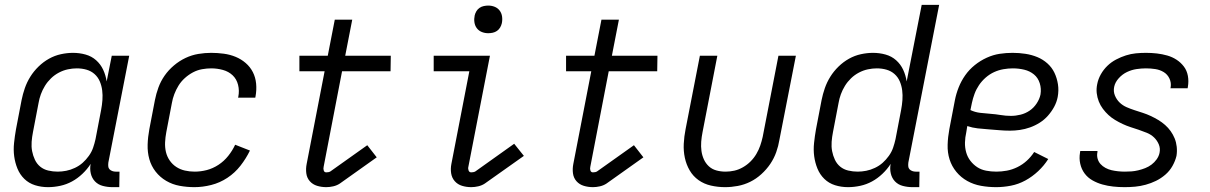

<svg xmlns="http://www.w3.org/2000/svg" viewBox="-20 -760 4990 792"><path d="M178 12Q150 12 124.5 4Q99 -4 80.5 -22Q62 -40 52 -64.5Q42 -89 38.5 -115.5Q35 -142 38 -170.5Q41 -199 46 -227L69 -347Q74 -372 82.5 -396.5Q91 -421 105 -443.5Q119 -466 139 -485.5Q159 -505 182.5 -518Q206 -531 231.5 -536.5Q257 -542 281 -542Q308 -542 333 -535Q358 -528 376.5 -511.5Q395 -495 405.5 -472.5Q416 -450 420 -424L441 -530H513L427 -90Q426 -82 426.5 -74.5Q427 -67 431.5 -62Q436 -57 443 -54.5Q450 -52 457 -52H473L472 12H444Q424 12 404.5 7Q385 2 372 -11.5Q359 -25 354.5 -44.5Q350 -64 354 -84Q340 -62 320 -43Q300 -24 277 -11.5Q254 1 228.5 6.5Q203 12 178 12ZM218 -52Q235 -52 253 -55.5Q271 -59 289 -67.5Q307 -76 321 -88.5Q335 -101 346.5 -117Q358 -133 364 -150.5Q370 -168 374 -186L397 -306Q401 -327 402.5 -347.5Q404 -368 401.5 -387.5Q399 -407 391.5 -424.5Q384 -442 370 -454.5Q356 -467 337 -472.5Q318 -478 297 -478Q279 -478 260 -474Q241 -470 223 -460.5Q205 -451 190.5 -437Q176 -423 165.5 -406Q155 -389 148.5 -371Q142 -353 139 -335L116 -215Q112 -195 110.5 -175Q109 -155 112.5 -136.5Q116 -118 124 -101Q132 -84 146 -72.5Q160 -61 179 -56.5Q198 -52 218 -52Z M782 12Q751 12 721 6.5Q691 1 665.5 -14Q640 -29 622 -52Q604 -75 596 -103.5Q588 -132 589 -163.5Q590 -195 596 -227L619 -347Q624 -373 633.5 -399Q643 -425 659 -448Q675 -471 697.5 -490Q720 -509 745.5 -521Q771 -533 798 -537.5Q825 -542 851 -542Q877 -542 903 -538.5Q929 -535 952 -525.5Q975 -516 993.5 -500Q1012 -484 1023 -462.5Q1034 -441 1036.5 -415Q1039 -389 1034 -362L1033 -357H962L963 -361Q968 -386 962 -410Q956 -434 939.5 -449.5Q923 -465 899.5 -471.5Q876 -478 851 -478Q833 -478 813.5 -474.5Q794 -471 776 -461.5Q758 -452 742.5 -438Q727 -424 716.5 -407Q706 -390 699 -371.5Q692 -353 689 -335L666 -215Q662 -194 661 -173Q660 -152 664.5 -133Q669 -114 680 -98Q691 -82 707 -71.5Q723 -61 742.5 -56.5Q762 -52 783 -52Q808 -52 833 -58.5Q858 -65 881 -80Q904 -95 921.5 -117Q939 -139 950 -163L1011 -139Q995 -106 972 -76.5Q949 -47 918 -26.5Q887 -6 851.5 3Q816 12 782 12Z M1326 12Q1306 12 1288 6.5Q1270 1 1258 -12.5Q1246 -26 1243.5 -45Q1241 -64 1245 -84L1319 -466H1215V-530H1332L1361 -679H1433L1404 -530H1592L1591 -466H1391L1315 -72Q1313 -64 1315.5 -56.5Q1318 -49 1326 -49Q1331 -49 1335.5 -50Q1340 -51 1343 -53L1495 -161L1534 -111L1382 -3Q1370 5 1355 8.5Q1340 12 1326 12Z M1924 12Q1904 12 1886 6.5Q1868 1 1856 -12.5Q1844 -26 1841 -45Q1838 -64 1842 -84L1916 -466H1769V-530H2001L1912 -72Q1910 -64 1913 -56.5Q1916 -49 1924 -49Q1928 -49 1933 -50Q1938 -51 1941 -53L2101 -167L2141 -117L1980 -3Q1968 5 1953 8.5Q1938 12 1924 12ZM1994 -623Q1980 -623 1967.5 -628Q1955 -633 1947 -643.5Q1939 -654 1937 -668Q1935 -682 1938 -696Q1940 -705 1945 -713.5Q1950 -722 1958 -727.5Q1966 -733 1975.5 -735Q1985 -737 1994 -737Q2008 -737 2020.5 -732Q2033 -727 2041 -716.5Q2049 -706 2051 -692Q2053 -678 2050 -664Q2048 -655 2043 -646.5Q2038 -638 2030 -632.5Q2022 -627 2012.5 -625Q2003 -623 1994 -623Z M2426 12Q2406 12 2388 6.5Q2370 1 2358 -12.5Q2346 -26 2343.5 -45Q2341 -64 2345 -84L2419 -466H2315V-530H2432L2461 -679H2533L2504 -530H2692L2691 -466H2491L2415 -72Q2413 -64 2415.5 -56.5Q2418 -49 2426 -49Q2431 -49 2435.5 -50Q2440 -51 2443 -53L2595 -161L2634 -111L2482 -3Q2470 5 2455 8.5Q2440 12 2426 12Z M2971 12Q2941 12 2912.5 5.5Q2884 -1 2861.5 -17Q2839 -33 2825 -57Q2811 -81 2805 -109Q2799 -137 2800.5 -167Q2802 -197 2808 -227L2867 -530H2939L2878 -215Q2874 -195 2872.5 -175.5Q2871 -156 2873.5 -137.5Q2876 -119 2883.5 -102.5Q2891 -86 2904 -74Q2917 -62 2935 -57Q2953 -52 2973 -52Q2991 -52 3009 -56Q3027 -60 3044.5 -70Q3062 -80 3076 -94Q3090 -108 3100 -125Q3110 -142 3116 -159.5Q3122 -177 3126 -195L3191 -530H3263L3195 -183Q3191 -158 3182 -132.5Q3173 -107 3157.5 -84Q3142 -61 3120.5 -41.5Q3099 -22 3074.5 -10Q3050 2 3023.5 7Q2997 12 2971 12Z M3478 12Q3450 12 3424.5 4Q3399 -4 3380.5 -22Q3362 -40 3352 -64.5Q3342 -89 3338.5 -115.5Q3335 -142 3338 -170.5Q3341 -199 3346 -227L3369 -347Q3374 -372 3382.5 -396.5Q3391 -421 3405 -443.5Q3419 -466 3439 -485.5Q3459 -505 3482.5 -518Q3506 -531 3531.5 -536.5Q3557 -542 3581 -542Q3608 -542 3633 -535Q3658 -528 3676.5 -511.5Q3695 -495 3705.5 -472.5Q3716 -450 3720 -424L3782 -740H3854L3727 -90Q3726 -82 3726.5 -74.5Q3727 -67 3731.5 -62Q3736 -57 3743 -54.5Q3750 -52 3757 -52H3773L3772 12H3744Q3724 12 3704.5 7Q3685 2 3672 -11.5Q3659 -25 3654.5 -44.5Q3650 -64 3654 -84Q3640 -62 3620 -43Q3600 -24 3577 -11.5Q3554 1 3528.5 6.5Q3503 12 3478 12ZM3518 -52Q3535 -52 3553 -55.5Q3571 -59 3589 -67.5Q3607 -76 3621 -88.5Q3635 -101 3646.5 -117Q3658 -133 3664 -150.5Q3670 -168 3674 -186L3697 -306Q3701 -327 3702.5 -347.5Q3704 -368 3701.5 -387.5Q3699 -407 3691.5 -424.5Q3684 -442 3670 -454.5Q3656 -467 3637 -472.5Q3618 -478 3597 -478Q3579 -478 3560 -474Q3541 -470 3523 -460.5Q3505 -451 3490.5 -437Q3476 -423 3465.5 -406Q3455 -389 3448.5 -371Q3442 -353 3439 -335L3416 -215Q3412 -195 3410.5 -175Q3409 -155 3412.5 -136.5Q3416 -118 3424 -101Q3432 -84 3446 -72.5Q3460 -61 3479 -56.5Q3498 -52 3518 -52Z M4089 12Q4057 12 4026.5 6.5Q3996 1 3970 -13.5Q3944 -28 3925 -51Q3906 -74 3897 -102.5Q3888 -131 3889 -163Q3890 -195 3896 -227L3919 -347Q3924 -373 3934.5 -399.5Q3945 -426 3961.5 -449.5Q3978 -473 4001 -491.5Q4024 -510 4050.5 -522Q4077 -534 4103.5 -538Q4130 -542 4157 -542Q4184 -542 4210 -538Q4236 -534 4259 -524.5Q4282 -515 4300.5 -498.5Q4319 -482 4329.5 -460Q4340 -438 4344 -412.5Q4348 -387 4343 -360Q4339 -339 4328.5 -319.5Q4318 -300 4303 -283Q4288 -266 4269 -254Q4250 -242 4229 -234.5Q4208 -227 4187 -224Q4166 -221 4146 -221Q4123 -221 4101.5 -223Q4080 -225 4057.5 -226.5Q4035 -228 4013 -230.5Q3991 -233 3970 -240L3966 -215Q3961 -193 3960.5 -172Q3960 -151 3965.5 -131.5Q3971 -112 3983 -96.5Q3995 -81 4011 -70.5Q4027 -60 4047.5 -56Q4068 -52 4090 -52Q4111 -52 4133 -56Q4155 -60 4176.5 -70.5Q4198 -81 4215.5 -97Q4233 -113 4246 -133L4304 -104Q4287 -77 4262.5 -54Q4238 -31 4209.5 -15.5Q4181 0 4150 6Q4119 12 4089 12ZM4150 -282Q4170 -282 4190 -287Q4210 -292 4227 -303.5Q4244 -315 4256 -333Q4268 -351 4272 -370Q4276 -394 4269 -416.5Q4262 -439 4245 -453Q4228 -467 4205 -472.5Q4182 -478 4158 -478Q4139 -478 4119 -474.5Q4099 -471 4080.5 -462.5Q4062 -454 4046 -440Q4030 -426 4018.5 -409Q4007 -392 4000 -373Q3993 -354 3989 -335L3983 -306Q4002 -297 4023.5 -294.5Q4045 -292 4066 -290.5Q4087 -289 4108 -285.5Q4129 -282 4150 -282Z M4619 12Q4595 12 4572 9.5Q4549 7 4527.5 1Q4506 -5 4486.5 -16Q4467 -27 4454 -44.5Q4441 -62 4436 -84.5Q4431 -107 4435 -130L4436 -137H4507V-133Q4504 -119 4507.5 -106Q4511 -93 4519.5 -83.5Q4528 -74 4540 -67.5Q4552 -61 4565 -58Q4578 -55 4592 -53.5Q4606 -52 4620 -52Q4634 -52 4647.5 -53Q4661 -54 4675.5 -57.5Q4690 -61 4704 -66.5Q4718 -72 4730 -81Q4742 -90 4751 -102.5Q4760 -115 4763 -129Q4767 -148 4760 -164.5Q4753 -181 4740.5 -193Q4728 -205 4711 -212Q4694 -219 4677.5 -224.5Q4661 -230 4644 -235.5Q4627 -241 4611 -248.5Q4595 -256 4580 -265Q4565 -274 4552.5 -285.5Q4540 -297 4529.5 -311Q4519 -325 4512.5 -341.5Q4506 -358 4504 -376Q4502 -394 4506 -413Q4510 -434 4521 -453.5Q4532 -473 4548 -488.5Q4564 -504 4584 -514.5Q4604 -525 4624.5 -531.5Q4645 -538 4665.5 -540Q4686 -542 4707 -542Q4730 -542 4752 -539.5Q4774 -537 4795 -531Q4816 -525 4833.5 -513.5Q4851 -502 4863.5 -485.5Q4876 -469 4880 -447Q4884 -425 4880 -402L4879 -396H4808L4809 -400Q4812 -419 4804 -436Q4796 -453 4780.5 -462.5Q4765 -472 4746 -475Q4727 -478 4707 -478Q4688 -478 4668 -475Q4648 -472 4629 -463Q4610 -454 4595 -437.5Q4580 -421 4576 -402Q4572 -383 4579 -366Q4586 -349 4598.5 -337Q4611 -325 4627 -318Q4643 -311 4660 -305.5Q4677 -300 4694 -294.5Q4711 -289 4727 -281.5Q4743 -274 4758 -265Q4773 -256 4786 -244.5Q4799 -233 4809 -219Q4819 -205 4825.5 -189Q4832 -173 4834 -154.5Q4836 -136 4833 -117Q4828 -96 4816.5 -75.5Q4805 -55 4787 -39.5Q4769 -24 4748.5 -14Q4728 -4 4706 2Q4684 8 4662.5 10Q4641 12 4619 12Z"/></svg>

Font: Lode
Style: Italic
Weight: 400
Italic angle: -11°
Monospace: yes
Designer: Belleve Invis
Foundry: Belleve Invis
Version: Version 29.2.0; ttfautohint (v1.8.3)